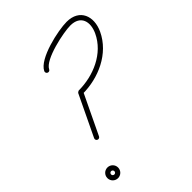

<svg xmlns="http://www.w3.org/2000/svg" viewBox="-163 -596 699 699"><g transform="rotate(-45 187.0 -246.5)"><path d="M134.7 -436C134.7 -436 134.7 -436 134.7 -436C151 -470.8 266.8 -494.5 301.9 -494.5C354.8 -494.5 365.4 -452.5 345.6 -410C312.6 -339.2 231.6 -305.5 157 -305.5C156 -305.5 154 -304.6 152.3 -303.5C150.5 -302.3 148.8 -301 148.4 -300.1C123.3 -247.8 98.2 -195.4 73.2 -143.1C70.9 -138.4 72.9 -132.7 77.6 -130.4C82.4 -128.2 88 -130.2 90.3 -134.9C90.3 -134.9 90.3 -134.9 90.3 -134.9C115.4 -187.2 140.5 -239.6 165.5 -291.9C165.9 -292.8 163.3 -291.4 160.8 -289.9C158.3 -288.3 156 -286.5 157 -286.5C239.1 -286.5 326.6 -324.3 362.9 -402C388.6 -457.2 368.8 -513.5 301.9 -513.5C258.1 -513.5 138 -487.9 117.5 -444C115.3 -439.3 117.3 -433.6 122.1 -431.4C126.8 -429.2 132.5 -431.2 134.7 -436ZM40.5 -6C40.5 -1.3 36.7 2.5 32 2.5C27.3 2.5 23.5 -1.3 23.5 -6C23.5 -10.7 27.3 -14.5 32 -14.5C36.7 -14.5 40.5 -10.7 40.5 -6ZM4.5 -6C4.5 9.2 16.8 21.5 32 21.5C47.2 21.5 59.5 9.2 59.5 -6C59.5 -21.2 47.2 -33.5 32 -33.5C16.8 -33.5 4.5 -21.2 4.5 -6Z"/></g></svg>

Font: FRB American Cursive Extralight
Style: Italic
Weight: 200
Italic angle: -25°
Version: Version 2.0;Modular Font Editor K font №1